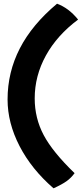

<svg xmlns="http://www.w3.org/2000/svg" viewBox="-20 -837 443 1040"><path d="M403 -731Q289 -646 228.5 -536Q168 -426 168 -304Q168 -197 216.5 -105.5Q265 -14 384 101Q365 127 340.5 144.5Q316 162 270 183Q151 80 86 -45.5Q21 -171 21 -298Q21 -446 87.5 -575Q154 -704 289 -817Q321 -805 349 -784Q377 -763 403 -731Z"/></svg>

Font: Atma
Style: Bold
Weight: 700
Designer: Gregori Vincens, Jeremie Hornus, Riccardo Olocco, Yoann Minet.
Foundry: black foundry
Version: Version 1.102;PS 1.100;hotconv 1.0.86;makeotf.lib2.5.63406